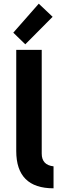

<svg xmlns="http://www.w3.org/2000/svg" viewBox="-20 -1010 350 1040"><path d="M68 -192V-740H206V-178Q206 -116 270 -109V10Q68 10 68 -192ZM52 -833 190 -990 265 -919 117 -770Z"/></svg>

Font: Oxanium
Style: Bold
Weight: 700
Designer: Severin Meyer
Version: Version 2.000